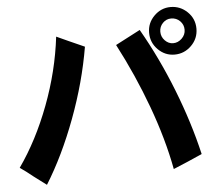

<svg xmlns="http://www.w3.org/2000/svg" viewBox="-54 -785 1028 905"><g transform="rotate(-5 460.0 -333.0)"><path d="M785 -500Q740 -500 707 -533Q674 -566 674 -613Q674 -659 707 -692Q740 -725 785 -725Q831 -725 864.5 -692.5Q898 -660 898 -613Q898 -566 864.5 -533Q831 -500 785 -500ZM842 -613Q842 -637 825 -654Q808 -671 783 -671Q760 -671 743.5 -654Q727 -637 727 -613Q727 -589 744 -571.5Q761 -554 783 -554Q806 -554 824 -571.5Q842 -589 842 -613ZM72 14Q44 -9 11 -32Q97 -154 157 -313Q217 -472 236 -633Q255 -625 293 -607L367 -574Q339 -408 276 -239.5Q213 -71 132 59ZM803 8Q780 17 734 37Q707 -107 649.5 -263.5Q592 -420 514 -569L631 -630Q712 -489 774 -331Q836 -173 871 -22Z"/></g></svg>

Font: BM Euljiro oraeorae
Style: Regular
Weight: 400
Designer: Bongjin Kim; Bomjun Kim; Myungsoo Han; Hyesun Chae; Mikyoung Jeong; Wujin Sim; Minjae Kang; Suwha Jang;
Foundry: Sandoll Inc.
Version: Version 1.000;hotconv 1.0.109;makeexe 2.5.65596